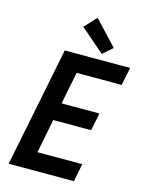

<svg xmlns="http://www.w3.org/2000/svg" viewBox="-138 -1033 840 1115"><g transform="rotate(15 282.0 -476.0)"><path d="M171.4 -719.7H564.5L542 -611.8H271.5L232.9 -418H460.4L439 -312H211.4L170.9 -107.9H440.4L418.9 0H26.9ZM239.7 -880.4 306.6 -952.1 442.4 -807.1 383.8 -755.9Z"/></g></svg>

Font: Reddit Sans Vanilla SemiBold
Style: Italic
Weight: 600
Italic angle: -11.25°
Designer: Stephen Hutchings
Version: Version 1.013